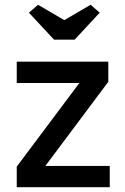

<svg xmlns="http://www.w3.org/2000/svg" viewBox="-20 -783 524 803"><path d="M439 0H50V-86L321 -448V-436H50V-525H433V-441L166 -84L162 -89H439ZM359 -763 397 -730 292 -617H206L101 -730L139 -763L264 -690H234Z"/></svg>

Font: Lexend
Style: Regular
Weight: 400
Designer: Thomas Jockin
Foundry: Lexend
Version: Version 1.000